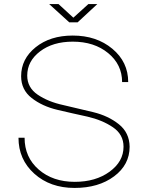

<svg xmlns="http://www.w3.org/2000/svg" viewBox="-20 -900 729 945"><path d="M347 25Q227 25 149 -45Q71 -115 71 -222H101Q101 -126 170.5 -65.5Q240 -5 348 -5Q451 -5 519.5 -55Q588 -105 588 -178Q588 -238 536 -273.5Q484 -309 410 -326Q336 -342 262 -359.5Q188 -377 136 -417.5Q84 -458 84 -525Q84 -610 155.5 -667.5Q227 -725 338 -725Q455 -725 533 -660Q611 -595 611 -496H581Q581 -582 512.5 -638.5Q444 -695 338 -695Q240 -695 177 -647Q114 -599 114 -528Q114 -469 165.5 -434Q217 -399 291 -383Q365 -366 439 -348Q513 -330 565 -288.5Q617 -247 618 -178Q618 -89 541.5 -32Q465 25 347 25ZM415 -880H459L362 -790H321L222 -880H268L341 -813Z"/></svg>

Font: Metropolitano Thin
Style: Regular
Weight: 250
Designer: Fonts by Alex Slobzheninov & Chris M. Simpson / Changes by Cristiano Sobral
Foundry: Fonts by Alex Slobzheninov & Chris M. Simpson / Changes by Cristiano Sobral
Version: Version 1.00;August 30, 2020;FontCreator 13.0.0.2681 64-bit